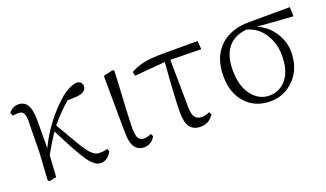

<svg xmlns="http://www.w3.org/2000/svg" viewBox="-58 -872 2091 1233"><g transform="rotate(-20 987.0 -255.5)"><path d="M535.2 -58.6 543 -40Q515.6 13.7 466.8 13.7Q428.7 13.7 387.2 -43Q345.7 -99.6 255.9 -279.3Q208 -207 174.8 -146.5Q173.8 -123 166 0L118.2 9.8L107.4 2L119.1 -189.5L122.1 -405.3Q122.1 -440.4 111.3 -455.1Q100.6 -469.7 75.2 -469.7Q62.5 -469.7 39.1 -465.8L30.3 -489.3Q57.6 -522.5 94.7 -522.5Q136.7 -522.5 156.7 -489.7Q176.8 -457 176.8 -383.8Q176.8 -373 176.3 -298.8Q175.8 -224.6 175.8 -194.3Q254.9 -358.4 389.6 -474.6Q449.2 -522.5 501 -525.4Q533.2 -517.6 533.2 -489.3Q533.2 -445.3 461.9 -440.4L403.3 -438.5Q339.8 -384.8 279.3 -311.5Q293.9 -286.1 313 -253.9Q332 -221.7 342.3 -203.6Q352.5 -185.5 366.7 -162.1Q380.9 -138.7 389.2 -126Q397.5 -113.3 408.2 -98.6Q418.9 -84 426.8 -76.7Q434.6 -69.3 444.3 -62.5Q454.1 -55.7 462.9 -53.2Q471.7 -50.8 482.4 -50.8Q516.6 -50.8 535.2 -58.6Z M763.7 13.7Q678.7 13.7 678.7 -117.2L675.8 -505.9L742.2 -521.5L751 -512.7Q732.4 -184.6 732.4 -123Q733.4 -75.2 745.1 -57.6Q756.8 -40 783.2 -40Q804.7 -40 832 -52.7L840.8 -34.2Q814.5 13.7 763.7 13.7Z M1112.3 -457 1116.2 -132.8Q1117.2 -82 1132.3 -62.5Q1147.5 -43 1177.7 -43Q1202.1 -43 1231.4 -55.7L1240.2 -37.1Q1207 13.7 1151.4 13.7Q1102.5 13.7 1078.6 -17.1Q1054.7 -47.9 1054.7 -115.2Q1054.7 -212.9 1074.2 -456.1L865.2 -438.5L858.4 -465.8Q902.3 -491.2 954.6 -501Q1006.8 -510.7 1089.8 -510.7H1318.4L1322.3 -453.1Z M1632.8 -23.4Q1705.1 -23.4 1750.5 -79.6Q1795.9 -135.7 1795.9 -239.3Q1795.9 -320.3 1754.4 -386.2Q1712.9 -452.1 1636.7 -472.7Q1465.8 -453.1 1465.8 -254.9Q1465.8 -148.4 1514.2 -85.9Q1562.5 -23.4 1632.8 -23.4ZM1951.2 -449.2 1708 -466.8Q1776.4 -437.5 1817.9 -374.5Q1859.4 -311.5 1859.4 -240.2Q1859.4 -127 1791.5 -56.6Q1723.6 13.7 1627 13.7Q1524.4 13.7 1460.4 -55.7Q1396.5 -125 1396.5 -241.2Q1396.5 -369.1 1469.7 -440.4Q1543 -511.7 1672.9 -511.7L1949.2 -512.7Z"/></g></svg>

Font: GenYoMin TW TTF Light
Style: Regular
Weight: 300
Version: Version 1.300